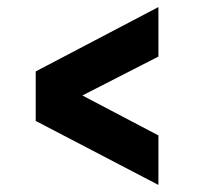

<svg xmlns="http://www.w3.org/2000/svg" viewBox="-20 -559 570 543"><path d="M213 -289 428 -176V-36L81 -217V-357L428 -539V-399Z"/></svg>

Font: Panefresco 999wt
Style: Regular
Weight: 900
Version: Version 1.001